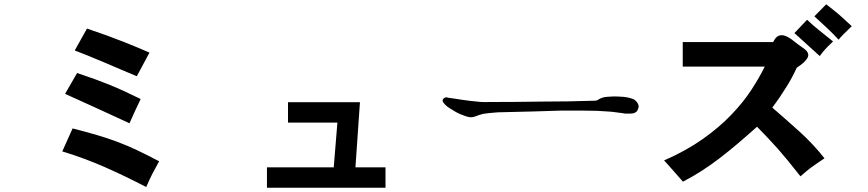

<svg xmlns="http://www.w3.org/2000/svg" viewBox="-20 -818 4040 894"><path d="M676 -573 617 -463Q583 -477 543.5 -494Q504 -511 465 -527.5Q426 -544 390.5 -558.5Q355 -573 328 -583L385 -685Q433 -669 477 -653Q521 -637 558.5 -622Q596 -607 626 -594.5Q656 -582 676 -573ZM721 -67Q705 -39 690.5 -11Q676 17 661 53Q563 2 469 -39.5Q375 -81 270 -113L318 -220Q381 -204 430.5 -189.5Q480 -175 525.5 -158Q571 -141 617.5 -119Q664 -97 721 -67ZM635 -357Q620 -326 608.5 -301Q597 -276 583 -244Q508 -279 433 -313Q358 -347 283 -381L339 -478Q387 -462 421.5 -449.5Q456 -437 488 -424Q520 -411 554 -395.5Q588 -380 635 -357Z M1223 56V-39H1534L1551 -247H1321V-342H1656L1635 -39H1775V56Z M2954 -323Q2954 -316 2948 -304Q2940 -289 2915 -289Q2903 -289 2894.5 -289Q2886 -289 2880 -291Q2873 -292 2863.5 -293Q2854 -294 2841 -296Q2828 -298 2807.5 -299Q2787 -300 2759 -302Q2730 -303 2688.5 -303Q2647 -303 2591 -303Q2535 -301 2462 -299Q2389 -297 2298 -295Q2275 -293 2258 -291.5Q2241 -290 2230 -288Q2218 -285 2209.5 -282Q2201 -279 2196 -277Q2185 -272 2173 -272Q2159 -272 2135 -282Q2111 -290 2084 -308Q2060 -321 2047 -337Q2034 -352 2049 -362Q2055 -365 2061 -365Q2061 -363 2095 -359Q2111 -356 2130 -353.5Q2149 -351 2172 -348Q2195 -345 2216 -343.5Q2237 -342 2257 -343Q2318 -343 2379 -343.5Q2440 -344 2502 -345Q2563 -345 2624 -346Q2685 -347 2746 -349Q2761 -349 2767 -355Q2770 -357 2774.5 -359Q2779 -361 2787 -364Q2803 -368 2838 -369Q2847 -369 2858.5 -368.5Q2870 -368 2884 -367Q2912 -364 2932 -355Q2951 -343 2954 -323Z M3819 -81Q3798 -67 3784.5 -57.5Q3771 -48 3759.5 -40Q3748 -32 3736.5 -22Q3725 -12 3707 3Q3674 -39 3649 -69.5Q3624 -100 3601.5 -125.5Q3579 -151 3556 -175Q3533 -199 3505 -228Q3457 -185 3414.5 -149Q3372 -113 3331 -81.5Q3290 -50 3248 -23Q3206 4 3160 28Q3151 18 3138.5 3.5Q3126 -11 3113 -25.5Q3100 -40 3089 -52.5Q3078 -65 3072 -71Q3175 -116 3252 -170.5Q3329 -225 3385 -283.5Q3441 -342 3478.5 -399.5Q3516 -457 3541 -508H3159V-622H3580Q3592 -647 3607 -652Q3622 -657 3639 -650Q3656 -643 3675 -627.5Q3694 -612 3716 -597Q3752 -574 3741 -551Q3730 -528 3690 -503Q3679 -479 3667.5 -457.5Q3656 -436 3642.5 -414.5Q3629 -393 3613 -369Q3597 -345 3576 -317Q3642 -260 3703.5 -204.5Q3765 -149 3819 -81ZM3859 -625Q3834 -602 3820.5 -586.5Q3807 -571 3797 -557Q3759 -592 3727 -620.5Q3695 -649 3679 -664L3738 -726Q3765 -700 3796.5 -675Q3828 -650 3859 -625ZM3946 -696Q3925 -676 3907.5 -658.5Q3890 -641 3885 -633Q3861 -659 3832.5 -686Q3804 -713 3772 -742L3827 -798Q3845 -784 3859.5 -772.5Q3874 -761 3887.5 -749.5Q3901 -738 3914.5 -725Q3928 -712 3946 -696Z"/></svg>

Font: D2Coding ligature
Style: Bold
Weight: 700
Monospace: yes
Designer: Yong-Rak Park; Jeong-Hwan Yoon; Sang-Min Lee;
Foundry: NHN Corporation
Version: Version 1.3.2; Build 20180524